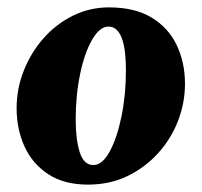

<svg xmlns="http://www.w3.org/2000/svg" viewBox="-20 -490 546 520"><path d="M218 10Q154 10 111 -18Q68 -46 46.5 -93Q25 -140 25 -197Q25 -250 44.5 -299Q64 -348 98 -386.5Q132 -425 177.5 -447.5Q223 -470 275 -470Q345 -470 390.5 -442.5Q436 -415 458.5 -368Q481 -321 481 -263Q481 -212 462.5 -163.5Q444 -115 409 -76Q374 -37 326 -13.5Q278 10 218 10ZM233 -43Q257 -43 277 -79.5Q297 -116 309 -174.5Q321 -233 321 -299Q321 -360 309 -389Q297 -418 274 -418Q250 -418 229.5 -382.5Q209 -347 197 -289.5Q185 -232 185 -166Q185 -112 196 -77.5Q207 -43 233 -43Z"/></svg>

Font: Spectral ExtraBold
Style: Italic
Weight: 800
Italic angle: -10°
Designer: Jean-Baptiste Levee
Foundry: Production Type
Version: Version 2.001